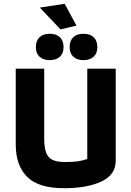

<svg xmlns="http://www.w3.org/2000/svg" viewBox="-20 -982 693 1012"><path d="M190 -942 321 -962 383 -847 299 -827ZM169 -733Q169 -767 188 -785.5Q207 -804 242 -804Q277 -804 296 -785.5Q315 -767 315 -733Q315 -701 295.5 -683Q276 -665 242 -665Q208 -665 188.5 -683Q169 -701 169 -733ZM347 -733Q347 -767 366 -785.5Q385 -804 420 -804Q455 -804 474 -785.5Q493 -767 493 -733Q493 -701 473.5 -683Q454 -665 420 -665Q386 -665 366.5 -683Q347 -701 347 -733ZM63 -220V-620H213V-253Q213 -205 223 -178Q233 -151 256.5 -139.5Q280 -128 324 -128Q363 -128 388.5 -131.5Q414 -135 440 -144V-620H590V-135Q590 -61 515 -25.5Q440 10 317 10Q183 10 123 -50Q63 -110 63 -220Z"/></svg>

Font: Athiti
Style: Bold
Weight: 700
Designer: CadsonDemak Team
Foundry: CadsonDemak
Version: Version 1.033